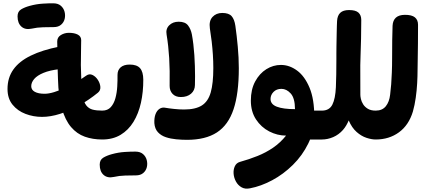

<svg xmlns="http://www.w3.org/2000/svg" viewBox="-20 -837 2566 1152"><path d="M232.1 -135.7Q180.3 -135.7 132.9 -153.7Q85.6 -171.7 55.3 -208.9Q25.1 -246.1 25.1 -303.2Q25.1 -370.6 60.2 -420Q95.3 -469.4 164.7 -503.2Q234 -537 336.2 -557.3L335.3 -421.9Q278.1 -415.3 240.8 -399.8Q203.4 -384.3 185.4 -363.4Q167.4 -342.4 167.4 -319.8Q167.4 -297.7 188.8 -286.1Q210.2 -274.4 247.9 -274.4Q272.4 -274.4 304.7 -284.3Q336.9 -294.2 371.3 -310.2Q405.7 -326.1 438.7 -345.3Q471.7 -364.6 497.6 -383.4Q515.8 -396.3 534.7 -387.3Q553.6 -378.3 566.9 -358.1Q580.2 -337.8 582.1 -316Q583.9 -294.2 567.4 -280.8Q513.4 -237 455 -204.3Q396.6 -171.7 339.8 -153.7Q283 -135.7 232.1 -135.7ZM593.4 0Q536.3 0 488.8 -16.9Q441.3 -33.8 406.4 -74.7Q371.4 -115.6 351 -186.3Q330.6 -257 327.8 -363.7L325.3 -443Q325.3 -448 324.8 -468.8Q324.3 -489.6 324.3 -515.1Q324.3 -540.6 323.8 -561.3Q323.3 -582.1 323.3 -588.1Q323.3 -613.4 345.3 -626.8Q367.3 -640.1 393.4 -640.1Q426.4 -640.1 446.8 -629.3Q467.1 -618.4 467.1 -596.1Q467.1 -588.3 466.6 -566.6Q466.1 -544.8 466 -519.2Q465.9 -493.6 465.5 -472.8Q465.1 -452 465.1 -447L467.6 -365.7Q469.6 -300.7 476.3 -262.1Q483 -223.4 497.7 -204.5Q512.4 -185.6 535.6 -179.4Q558.7 -173.3 593.4 -173.3L611.4 -159.3V-9ZM170.4 -665.2Q131.7 -656.7 108.5 -677.3Q85.3 -698 85.3 -739.1Q85.3 -767.9 106.8 -780.8Q128.2 -793.7 158.2 -801.8Q197.4 -812.7 236.6 -815.1Q275.7 -817.6 300.7 -817.1Q328.3 -816.9 344.9 -802.6Q361.6 -788.2 367.3 -766.9Q373 -745.6 368.1 -724.2Q363.1 -702.9 346.5 -688.7Q329.9 -674.4 302.2 -674.4Q274.8 -674.4 238.2 -673.4Q201.7 -672.4 170.4 -665.2Z M593 0V-173.3Q626 -173.3 644.8 -194.3Q663.6 -215.3 672.5 -248.1Q681.4 -280.9 683.5 -317.9Q685.6 -354.9 685.1 -387.1Q684.9 -416.4 703.9 -433Q723 -449.6 758.3 -449.6Q801.3 -449.6 820.4 -427.8Q839.4 -406 839.7 -359.3Q840.1 -285.7 825.6 -220.3Q811 -155 780.7 -105.6Q750.3 -56.2 703.7 -28.1Q657 0 593 0ZM593 0 575 -12.6V-159.8L593 -173.3ZM663.4 224.6Q624.7 233.1 601.5 212.4Q578.3 191.8 578.3 150.7Q578.3 121.9 599.8 109Q621.2 96.1 651.2 88Q690.4 77.1 729.6 74.7Q768.7 72.2 793.7 72.7Q821.3 72.9 837.9 87.2Q854.6 101.6 860.3 122.9Q866 144.2 861.1 165.6Q856.1 186.9 839.5 201.1Q822.9 215.3 795.2 215.3Q767.8 215.3 731.2 216.3Q694.7 217.3 663.4 224.6Z M1102.2 2Q1070.9 2 1037.5 -1.2Q1004.1 -4.3 975.5 -13.7Q946.9 -23.1 927.8 -43.4Q908.8 -63.8 906.1 -98.1Q904.8 -129.7 913 -151.7Q921.2 -173.7 937.2 -184.2Q953.2 -194.8 973.7 -190.2Q992.2 -186.8 1024.5 -183.4Q1056.8 -180 1083.9 -180Q1152.7 -180 1190.8 -204.1Q1228.9 -228.1 1244.4 -282.7Q1259.9 -337.2 1259.9 -428.7Q1259.9 -468.7 1257.3 -508.6Q1254.7 -548.4 1250.1 -588.3Q1245.4 -628.2 1239.2 -666.8Q1232.9 -711.4 1255 -735.3Q1277.1 -759.1 1313.2 -759.3Q1352.9 -759.3 1369.8 -740.1Q1386.7 -720.8 1392.2 -682.2Q1396.4 -652.4 1400.1 -620.8Q1403.7 -589.1 1406.7 -556.6Q1409.7 -524 1411.3 -491.6Q1412.9 -459.1 1412.9 -427.8Q1412.9 -276.3 1381.4 -181.7Q1349.9 -87 1281.6 -42.5Q1213.2 2 1102.2 2ZM1065.3 -254.8Q1033.1 -254.8 1015.3 -273.8Q997.6 -292.8 997.8 -321.9Q999.6 -415.1 995.1 -489.1Q990.6 -563 979.6 -629.3Q973.4 -663.3 995.1 -685Q1016.7 -706.7 1052 -706.7Q1091.4 -706.7 1108.3 -684.3Q1125.2 -662 1131.3 -630.3Q1136.3 -603 1140.1 -571.2Q1143.9 -539.4 1146.1 -506.4Q1148.2 -473.4 1149.3 -441Q1150.3 -408.6 1150.3 -379.3Q1150.2 -350 1149.6 -326.7Q1149.3 -294.6 1126.2 -274.7Q1103 -254.8 1065.3 -254.8Z M1479.9 292.9Q1450.4 299 1429.2 286.8Q1408 274.7 1395.8 252.3Q1383.6 230 1381.6 205.4Q1379.7 180.8 1388.9 160.7Q1398.1 140.7 1418.9 134.6Q1475.4 118.9 1525.3 98.8Q1575.2 78.8 1618.7 49.1Q1662.1 19.4 1696.3 -23.4Q1644.1 -23.4 1595.4 -48.5Q1546.8 -73.6 1515.9 -120.7Q1485.1 -167.9 1485.1 -233.2Q1485.1 -300.4 1511.1 -348.3Q1537 -396.2 1578 -421.8Q1619 -447.4 1665.4 -447.4Q1716.6 -447.4 1762.4 -413.7Q1808.3 -380 1837.3 -310.6Q1866.3 -241.2 1865.7 -132.4Q1865 -48.2 1829.7 23.9Q1794.4 96.1 1737.4 152.3Q1680.4 208.6 1612.9 244.6Q1545.3 280.7 1479.9 292.9ZM1749.9 -182.2Q1749.7 -248.1 1724.4 -276Q1699.2 -303.9 1668.8 -303.9Q1639.1 -303.9 1621.2 -285.6Q1603.2 -267.3 1603.2 -243.3Q1603.2 -211.3 1641 -196.8Q1678.8 -182.2 1749.9 -182.2ZM1813.7 0 1849.8 -173.3H1911.4V0ZM1911.4 0V-173.3L1929.4 -155.9V-16.8Z M1911 0 1893 -12.6V-159.1L1911 -173.3Q1956 -173.3 1974.1 -209.1Q1992.2 -244.9 1995.3 -313.9Q1998.3 -383 1998.3 -480.8Q1998.3 -497.4 1998.3 -517.1Q1998.3 -536.8 1998.7 -558.6Q1999.1 -580.4 1999.5 -602.5Q1999.9 -624.6 2000.3 -644.7Q2000.7 -664.9 2001.2 -682.1Q2001.7 -699.3 2002.4 -711Q2004.4 -744.2 2021.8 -760.4Q2039.2 -776.7 2074.3 -776.7Q2113.8 -776.7 2130.7 -761.3Q2147.6 -746 2147.6 -717.1Q2147.6 -660.4 2146.3 -603.7Q2145 -546.9 2143.3 -504.1Q2141.7 -461.3 2141.7 -445.4L2142.1 -267.8Q2142.1 -258.4 2145.5 -242.9Q2148.9 -227.4 2158.9 -211.3Q2168.9 -195.2 2187.1 -184.3Q2205.3 -173.3 2234.2 -173.3L2252.2 -157.3V-13.6L2234.2 0Q2209.3 0 2178.7 -10.1Q2148.1 -20.1 2119.8 -45.1Q2091.4 -70 2072.3 -114.3Q2065.8 -98.9 2057.2 -84.3Q2048.6 -69.7 2037.7 -57.2Q2012.7 -28.9 1979.2 -14.4Q1945.8 0 1911 0Z M2234 0 2216 -12.6V-159.1L2234 -173.3Q2273.8 -173.3 2294.9 -199.6Q2316 -225.8 2320.8 -269Q2324.8 -299.7 2327.1 -330.8Q2329.3 -362 2331 -401Q2332.7 -440 2332.7 -493.2Q2332.9 -545.1 2333.3 -595.9Q2333.7 -646.8 2335.4 -682.3Q2338.8 -747.6 2409.4 -748Q2450.7 -748.2 2469.4 -732.9Q2488.2 -717.6 2488.2 -688.4Q2488.2 -632.2 2487.7 -576Q2487.2 -519.8 2486.3 -477.3Q2485.4 -434.9 2485.4 -418.8Q2485.4 -381.4 2483 -337.6Q2480.6 -293.8 2474.4 -250.2Q2468.3 -206.6 2457.4 -167.9Q2432.8 -86.1 2373.7 -43.1Q2314.7 0 2234 0Z"/></svg>

Font: Playpen Sans Arabic
Style: Regular
Weight: 400
Designer: Azza Alameddine, Laura Meseguer, Veronika Burian, José Scaglione
Foundry: TypeTogether
Version: Version 2.000